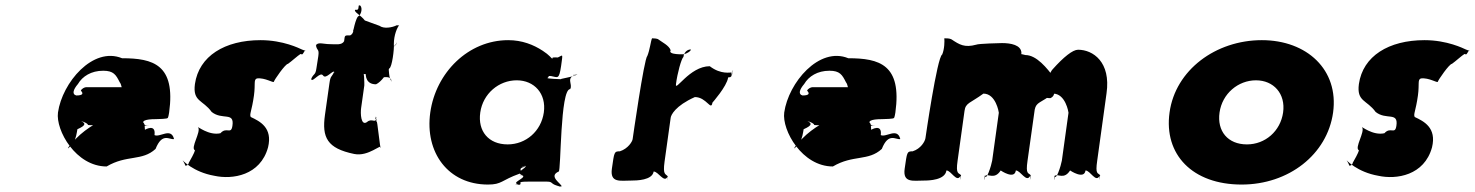

<svg xmlns="http://www.w3.org/2000/svg" viewBox="-20 -679 5547 722"><path d="M612 -238C614 -242 615 -252 616 -256C641 -436 556 -460 439 -460C329 -505 214 -368 198 -256C189 -189 265 -53 381 -53C457 -98 514 -72 565 -119C590 -182 617 -153 634 -156V-158C622 -200 581 -161 561 -171C567 -216 525 -191 525 -191C524 -240 508 -207 508 -213C514 -258 505 -213 505 -213C511 -251 475 -260 429 -254C363 -232 305 -198 266 -158C231 -123 224 -104 256 -142C266 -158 269 -181 271 -193C307 -209 300 -216 285 -224C281 -225 310 -217 311 -209C306 -207 541 -206 541 -206C537 -206 530 -206 525 -209C509 -223 522 -231 567 -231C611 -232 611 -234 612 -238ZM273 -363C290 -392 323 -413 368 -413C407 -413 416 -398 430 -370C439 -359 434 -345 448 -340C454 -340 443 -351 451 -351H303C299 -351 287 -346 284 -338C295 -327 291 -320 267 -320C250 -324 255 -342 273 -363Z M960 -528C825 -528 728 -468 713 -363C704 -296 743 -304 776 -258C816 -226 862 -260 854 -206C849 -171 832 -204 809 -178C765 -168 721 -206 725 -200C737 -184 695 -122 713 -114C711 -103 696 -78 690 -67C689 -59 683 -56 677 -56C676 -62 665 -80 666 -77C666 -77 706 -32 786 -18C854 -3 959 -19 988 -125C1006 -199 957 -223 923 -239C917 -249 927 -262 935 -320C941 -364 933 -379 946 -384C977 -388 1009 -365 1010 -372C1011 -378 1053 -439 1063 -439C1076 -448 1100 -470 1110 -476C1119 -473 1117 -474 1126 -488C1130 -495 1135 -484 1115 -493C1106 -497 1045 -528 960 -528Z M1220 -513C1198 -513 1178 -521 1170 -511C1168 -495 1170 -525 1168 -509C1172 -486 1181 -497 1177 -468L1170 -423C1166 -394 1160 -405 1150 -382C1148 -366 1153 -396 1151 -380C1157 -370 1184 -411 1195 -395C1206 -379 1232 -418 1238 -408C1236 -392 1239 -426 1237 -410C1227 -387 1223 -396 1219 -367L1202 -247C1190 -162 1210 -121 1312 -100C1366 -89 1414 -140 1412 -124C1410 -108 1398 -238 1396 -222C1393 -209 1398 -251 1395 -237C1393 -221 1394 -252 1392 -236C1390 -217 1400 -250 1395 -232C1391 -215 1378 -236 1360 -220C1337 -204 1335 -253 1338 -273L1350 -358C1350 -360 1351 -421 1340 -414C1338 -398 1340 -429 1338 -413C1343 -387 1377 -411 1393 -395C1391 -379 1401 -411 1399 -395C1415 -379 1445 -401 1451 -376C1449 -360 1455 -393 1453 -377C1443 -370 1441 -430 1441 -432L1445 -459C1445 -461 1464 -520 1472 -514C1470 -498 1473 -532 1471 -516C1457 -490 1428 -479 1419 -479C1428 -479 1422 -479 1419 -455C1401 -455 1366 -422 1356 -412C1353 -389 1359 -362 1394 -362C1414 -371 1435 -402 1444 -422C1454 -425 1463 -495 1461 -513C1461 -548 1474 -576 1481 -584C1479 -583 1475 -584 1472 -584C1454 -575 1423 -570 1407 -582L1352 -602C1337 -622 1311 -633 1315 -642C1328 -642 1327 -642 1329 -658C1339 -664 1346 -637 1330 -619C1317 -619 1305 -542 1308 -565C1309 -575 1312 -553 1297 -546C1275 -546 1277 -547 1274 -524C1265 -508 1242 -513 1220 -513Z M1598 -256C1577 -106 1665 15 1815 15C1868 15 1864 -1 1934 -26C1953 -34 1917 -45 1958 -53C1967 -53 1919 -55 1957 -55C1961 -47 1911 -30 1947 -19C1956 -19 1909 -18 1947 -18C1955 -8 1899 9 1930 14C1939 14 1895 16 1933 16C1948 11 1917 4 1965 4H2037C2063 4 2045 14 2090 23C2099 23 2054 22 2092 22C2092 12 2040 -16 2081 -34C2090 -34 2086 -344 2124 -344C2136 -362 2103 -389 2151 -399C2160 -399 2111 -400 2149 -400C2148 -391 2072 -381 2092 -381C2092 -381 2032 -383 2039 -386C2051 -395 2037 -404 2033 -402C2032 -395 2031 -393 2052 -393C2077 -389 2082 -377 2090 -431C2097 -482 2097 -471 2078 -463C2056 -463 2058 -464 2057 -458C2053 -460 2046 -472 2021 -488C1986 -511 1943 -528 1891 -528C1741 -528 1619 -406 1598 -256ZM1786 -256C1796 -327 1856 -377 1923 -377C1989 -377 2035 -327 2025 -256C2015 -186 1958 -136 1889 -136C1817 -136 1776 -186 1786 -256Z M2353 0C2374 0 2433 -1 2438 -34C2456 -34 2477 10 2490 -14C2490 -14 2486 17 2491 -16C2483 -26 2472 -20 2479 -71L2502 -236C2503 -246 2519 -281 2593 -314C2637 -314 2654 -260 2659 -293C2659 -293 2713 -354 2718 -387C2722 -393 2730 -377 2737 -415C2737 -415 2729 -383 2734 -416C2731 -412 2731 -370 2730 -406C2728 -408 2692 -397 2649 -430C2573 -430 2517 -330 2522 -363C2527 -403 2542 -458 2550 -465C2550 -468 2555 -493 2578 -493C2578 -486 2561 -477 2552 -475C2552 -475 2490 -472 2502 -490C2496 -508 2470 -520 2454 -532C2449 -534 2440 -535 2432 -535C2427 -525 2424 -492 2414 -468C2402 -458 2359 -156 2359 -156C2358 -147 2342 -120 2311 -110C2289 -110 2290 -107 2281 -45C2273 10 2313 0 2353 0Z M3343 -238C3345 -242 3346 -252 3347 -256C3372 -436 3287 -460 3170 -460C3060 -505 2945 -368 2929 -256C2920 -189 2996 -53 3112 -53C3188 -98 3245 -72 3296 -119C3321 -182 3348 -153 3365 -156V-158C3353 -200 3312 -161 3292 -171C3298 -216 3256 -191 3256 -191C3255 -240 3239 -207 3239 -213C3245 -258 3236 -213 3236 -213C3242 -251 3206 -260 3160 -254C3094 -232 3036 -198 2997 -158C2962 -123 2955 -104 2987 -142C2997 -158 3000 -181 3002 -193C3038 -209 3031 -216 3016 -224C3012 -225 3041 -217 3042 -209C3037 -207 3272 -206 3272 -206C3268 -206 3261 -206 3256 -209C3240 -223 3253 -231 3298 -231C3342 -232 3342 -234 3343 -238ZM3004 -363C3021 -392 3054 -413 3099 -413C3138 -413 3147 -398 3161 -370C3170 -359 3165 -345 3179 -340C3185 -340 3174 -351 3182 -351H3034C3030 -351 3018 -346 3015 -338C3026 -327 3022 -320 2998 -320C2981 -324 2986 -342 3004 -363Z M3454 0C3475 0 3534 -2 3539 -38C3557 -38 3578 10 3592 -18C3592 -18 3589 16 3594 -20C3586 -30 3573 -21 3581 -75L3607 -262C3611 -293 3629 -291 3678 -327C3725 -327 3736 -257 3736 -255L3711 -75C3708 -57 3688 7 3683 -20C3683 -20 3680 18 3685 -18C3696 -27 3720 -2 3743 -38C3743 -38 3795 -2 3800 -38C3818 -38 3840 10 3854 -18C3854 -18 3851 16 3856 -20C3848 -30 3836 -21 3844 -75L3871 -267C3877 -296 3893 -291 3940 -327C3987 -327 3998 -257 3998 -255L3973 -75C3970 -57 3950 7 3945 -20C3945 -20 3942 18 3947 -18C3958 -27 3981 -2 4004 -38C4004 -38 4057 -2 4062 -38C4080 -38 4101 10 4115 -18C4115 -18 4112 16 4117 -20C4109 -30 4098 -21 4106 -75L4141 -328C4158 -446 4090 -492 4034 -492C4014 -492 3980 -465 3938 -418C3928 -409 3911 -356 3910 -347C3905 -312 3908 -310 3930 -310C3952 -320 3945 -342 3943 -388C3918 -422 3878 -472 3836 -472C3801 -482 3775 -477 3758 -454C3764 -447 3761 -423 3754 -403L3748 -366C3747 -338 3751 -353 3775 -364C3796 -374 3804 -390 3815 -436L3821 -480C3820 -510 3781 -517 3748 -517C3741 -517 3659 -515 3651 -511C3607 -499 3588 -511 3558 -531C3551 -535 3539 -535 3531 -535C3532 -525 3532 -495 3523 -474C3504 -465 3460 -159 3460 -159C3458 -147 3443 -120 3412 -110C3390 -110 3391 -107 3382 -45C3374 10 3414 0 3454 0Z M4378 -256C4356 -98 4464 15 4649 15C4826 15 4971 -98 4993 -256C5015 -416 4895 -528 4725 -528C4552 -528 4400 -416 4378 -256ZM4566 -256C4576 -327 4636 -377 4703 -377C4769 -377 4815 -327 4805 -256C4795 -186 4738 -136 4669 -136C4597 -136 4556 -186 4566 -256Z M5337 -528C5202 -528 5105 -468 5090 -363C5081 -296 5120 -304 5153 -258C5193 -226 5239 -260 5231 -206C5226 -171 5209 -204 5186 -178C5142 -168 5098 -206 5102 -200C5114 -184 5072 -122 5090 -114C5088 -103 5073 -78 5067 -67C5066 -59 5060 -56 5054 -56C5053 -62 5042 -80 5043 -77C5043 -77 5083 -32 5163 -18C5231 -3 5336 -19 5365 -125C5383 -199 5334 -223 5300 -239C5294 -249 5304 -262 5312 -320C5318 -364 5310 -379 5323 -384C5354 -388 5386 -365 5387 -372C5388 -378 5430 -439 5440 -439C5453 -448 5477 -470 5487 -476C5496 -473 5494 -474 5503 -488C5507 -495 5512 -484 5492 -493C5483 -497 5422 -528 5337 -528Z"/></svg>

Font: Hussar Przerywany
Style: Obl
Weight: 400
Foundry: Cannot Into Space Fonts
Version: Version 0.982